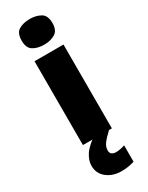

<svg xmlns="http://www.w3.org/2000/svg" viewBox="-260 -817 844 1097"><g transform="rotate(-30 162.5 -268.0)"><path d="M163 -776Q204 -776 234.5 -759Q265 -742 265 -691Q265 -642 234.5 -624.5Q204 -607 163 -607Q121 -607 91.5 -624.5Q62 -642 62 -691Q62 -742 91.5 -759Q121 -776 163 -776ZM258 -553V0H67V-553ZM174 97Q174 115 184.5 122.5Q195 130 212 130Q225 130 242.5 126.5Q260 123 270 119V227Q254 232 233 236Q212 240 185 240Q128 240 89 209.5Q50 179 50 127Q50 93 73.5 56.5Q97 20 164 -25L239 0Q205 32 189.5 53Q174 74 174 97Z"/></g></svg>

Font: Noto Sans Khmer UI Black
Style: Regular
Weight: 900
Designer: Danh Hong and the Monotype Design Team
Foundry: Monotype Imaging Inc.
Version: Version 2.002; ttfautohint (v1.8.4.7-5d5b)